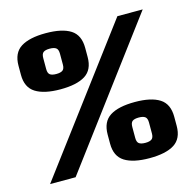

<svg xmlns="http://www.w3.org/2000/svg" viewBox="-102 -787 899 894"><g transform="rotate(-15 348.0 -340.0)"><path d="M32.5 0H155.5L659.5 -674H537.5ZM194 -413.5Q273 -413.5 313.8 -439.2Q354.5 -465 354.5 -526V-570Q354.5 -632 313.8 -658Q273 -684 194 -684Q115.5 -684 74.2 -658Q33 -632 33 -570V-526Q33 -465.5 74.5 -439.5Q116 -413.5 194 -413.5ZM193.5 -487.5Q172.5 -487.5 163 -494.8Q153.5 -502 153.5 -522V-574.5Q153.5 -595 163 -602.2Q172.5 -609.5 193.5 -609.5Q214.5 -609.5 224.2 -602.2Q234 -595 234 -574.5V-522Q234 -502 224.2 -494.8Q214.5 -487.5 193.5 -487.5ZM512 3.5Q590.5 3.5 631.2 -22.2Q672 -48 672 -109V-153Q672 -215 631.2 -241Q590.5 -267 512 -267Q433 -267 392 -241Q351 -215 351 -153V-109Q351 -48.5 392.2 -22.5Q433.5 3.5 512 3.5ZM511.5 -70.5Q490 -70.5 480.5 -77.8Q471 -85 471 -105V-157.5Q471 -178 480.5 -185.2Q490 -192.5 511.5 -192.5Q532 -192.5 541.8 -185.2Q551.5 -178 551.5 -157.5V-105Q551.5 -85 541.8 -77.8Q532 -70.5 511.5 -70.5Z"/></g></svg>

Font: Anybody SemiCondensed ExtraBold
Style: Regular
Weight: 800
Width: 4
Version: Version 1.113;gftools[0.9.25]